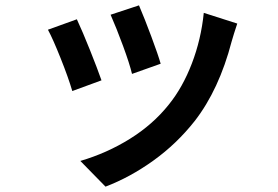

<svg xmlns="http://www.w3.org/2000/svg" viewBox="-20 -609 1040 717"><path d="M580 -371 473 -333Q464 -371 439.5 -437.5Q415 -504 393 -554L499 -589Q520 -540 545.5 -471.5Q571 -403 580 -371ZM854 -484 845 -454Q798 -274 707 -157Q640 -72 553 -9.5Q466 53 374 88L280 -8Q379 -37 465 -90.5Q551 -144 610 -218Q662 -282 696.5 -372Q731 -462 741 -561L866 -521ZM359 -309 250 -269Q235 -320 206 -392.5Q177 -465 159 -498L267 -537Q288 -492 316 -422Q344 -352 359 -309Z"/></svg>

Font: Merged Yaku Han JP SemiBold
Style: Regular
Weight: 600
Designer: Ryoko NISHIZUKA 西塚涼子 (kana, bopomofo & ideographs); Paul D. Hunt (Latin, Greek & Cyrillic); Sandoll Communications 산돌커뮤니
Foundry: Adobe
Version: Version 2.004